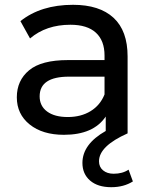

<svg xmlns="http://www.w3.org/2000/svg" viewBox="-20 -555 638 799"><path d="M515 151 533 200Q495 224 443 224Q387 224 355 196.5Q323 169 323 123Q323 45 420 -10V-70Q369 6 246 6Q157 6 103.5 -37Q50 -80 50 -150Q50 -220 101 -262.5Q152 -305 263 -305H415V-324Q415 -386 379 -419Q343 -452 273 -452Q172 -452 105 -395L65 -467Q150 -535 284 -535Q394 -535 452.5 -481Q511 -427 511 -320V0Q392 53 392 116Q392 140 409 154Q426 168 453 168Q490 168 515 151ZM415 -162V-236H267Q145 -236 145 -154Q145 -114 176 -91Q207 -68 262 -68Q317 -68 357 -92.5Q397 -117 415 -162Z"/></svg>

Font: false
Style: Regular
Weight: 500
Designer: Julieta Ulanovsky
Foundry: Julieta Ulanovsky
Version: Version 7.222;hotconv 1.0.109;makeotfexe 2.5.65596